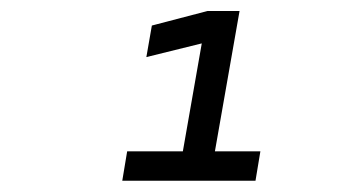

<svg xmlns="http://www.w3.org/2000/svg" viewBox="-20 -713 626 342"><path d="M197.8 -391.1H435.1L443.8 -443.4H362.8L406.7 -693.4H349.6L250.5 -667.5L240.7 -611.3L339.4 -635.7L305.7 -443.4H206.5Z"/></svg>

Font: Cascadia Mono PL Light
Style: Italic
Weight: 300
Italic angle: -10°
Monospace: yes
Designer: Aaron Bell
Foundry: Saja Typeworks
Version: Version 2404.023